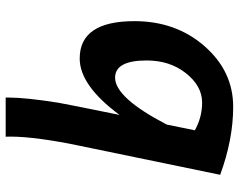

<svg xmlns="http://www.w3.org/2000/svg" viewBox="-102 -719 834 670"><g transform="rotate(-90 315.0 -384.0)"><path d="M277.3 12.7Q163.6 12.7 40 -32.7L143.1 -531.7Q156.2 -594.2 164.8 -657.2Q173.3 -720.2 173.3 -764.2L172.9 -781.2H309.6V-771.5Q309.6 -711.4 291.5 -597.2Q286.1 -565.9 249 -383.8Q351.6 -522.9 445.8 -522.9Q576.2 -522.9 576.2 -332Q576.2 -187 488.8 -87.2Q401.4 12.7 277.3 12.7ZM292 -95.7Q349.6 -95.7 394.3 -151.9Q439 -208 439 -289.1Q439 -399.4 378.9 -399.4Q309.1 -399.4 215.3 -219.2L195.3 -121.1Q240.7 -95.7 292 -95.7Z"/></g></svg>

Font: Cadman
Style: Bold Italic
Weight: 700
Italic angle: -12°
Designer: Paul James MIller
Foundry: High-Logic / Made with FontCreator
Version: Version 2.114;March 28, 2021;FontCreator 13.0.0.2683 64-bit